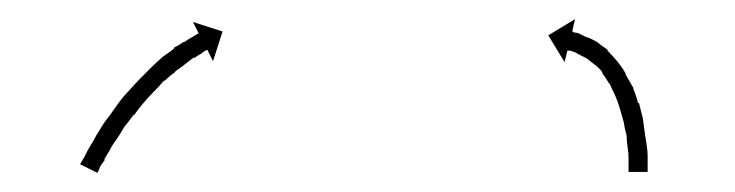

<svg xmlns="http://www.w3.org/2000/svg" viewBox="-20 -574 769 201"><path d="M65 -404Q66 -406 68 -409Q68 -409 68 -409Q68 -409 68 -409Q68 -409 68 -409Q68 -409 68 -409Q70 -413 72 -417Q72 -417 72 -417Q72 -417 72 -417Q72 -417 72 -417Q72 -417 72 -417Q75 -422 78 -427Q78 -427 78 -427Q78 -427 78 -427Q78 -427 78 -427Q78 -427 78 -427Q81 -433 85 -439Q85 -439 85 -439Q85 -439 85 -439Q85 -439 85 -439Q85 -439 85 -439Q89 -446 94 -452Q94 -452 94 -452Q94 -452 94 -452Q94 -452 94 -452Q94 -452 94 -452Q99 -459 104 -466Q104 -466 104 -466Q104 -466 104 -466Q104 -466 104 -466Q104 -466 104 -466Q109 -473 115 -479Q115 -479 115 -479Q115 -479 115 -479Q115 -479 115 -479Q115 -479 115 -479Q121 -486 127 -492Q127 -492 127 -492Q127 -492 127 -492Q127 -492 127 -492Q127 -492 127 -492Q133 -498 139 -504Q139 -504 139 -504Q139 -504 139 -504Q139 -504 139 -504Q139 -504 139 -504Q145 -510 151 -515Q151 -515 151 -515Q151 -515 151 -515Q151 -515 151 -515Q151 -515 151 -515Q157 -519 162 -523Q162 -523 162 -523Q162 -523 162 -523Q162 -523 162 -523.5Q162 -524 162 -524Q168 -527 172 -530Q172 -530 172 -530Q172 -530 172 -530Q172 -530 172.5 -530Q173 -530 173 -530Q177 -533 181 -535Q181 -535 181 -535Q181 -535 181 -535Q181 -535 181 -535Q181 -535 181 -535Q184 -537 186 -538Q186 -538 186 -538Q186 -538 186 -538Q186 -538 186 -538Q186 -538 186 -538Q187 -539 188 -539L182 -551L213 -541L203 -510L197 -522Q196 -521 195 -521Q195 -521 195 -521Q195 -521 195 -521Q195 -521 195 -521Q195 -521 195 -521Q193 -520 191 -518Q191 -518 191 -518Q191 -518 191 -518Q191 -518 191 -518Q191 -518 191 -518Q187 -516 183 -513Q183 -513 183 -513.5Q183 -514 183 -514Q183 -514 183 -514Q183 -514 183 -514Q179 -511 174 -507Q174 -507 174 -507Q174 -507 174 -507Q174 -507 174 -507Q174 -507 174 -507Q169 -503 163 -499Q163 -499 163 -499Q163 -499 163 -499Q164 -499 164 -499Q164 -499 164 -499Q158 -495 152 -489Q152 -489 152 -489Q152 -489 152 -489Q152 -489 152 -489.5Q152 -490 152 -490Q147 -484 141 -478Q141 -478 141 -478Q141 -478 141 -478Q141 -478 141 -478Q141 -478 141 -478Q135 -472 130 -466Q130 -466 130 -466Q130 -466 130 -466Q130 -466 130 -466Q130 -466 130 -466Q125 -460 120 -453Q120 -453 120 -453Q120 -453 120 -454Q120 -454 120 -454Q120 -454 120 -454Q115 -447 110 -441Q110 -441 110 -441Q110 -441 110 -441Q110 -441 110 -441Q110 -441 110 -441Q106 -434 102 -428Q102 -428 102 -428Q102 -428 102 -428Q102 -428 102 -428Q102 -428 102 -428Q98 -423 95 -417Q95 -417 95 -417Q95 -417 95 -417Q95 -417 95 -417Q95 -417 95 -417Q92 -412 89 -407Q89 -407 89 -407Q89 -407 89 -407Q90 -407 90 -407Q90 -407 90 -407Q87 -403 85 -400Q85 -400 85 -400Q85 -400 85 -400Q85 -400 85 -400Q85 -400 85 -400Q84 -397 83 -395Q82 -394 82 -393L64 -402Q64 -403 65 -404ZM638 -396Q638 -396 638 -396Q638 -396 638 -396Q638 -396 638 -396Q638 -396 638 -396Q638 -398 638 -401Q638 -401 638 -401Q638 -401 638 -401Q638 -401 638 -401Q638 -401 638 -401Q638 -405 638 -409Q638 -409 638 -409Q638 -409 638 -409Q638 -409 638 -409Q638 -409 638 -409Q638 -414 637 -420Q637 -420 637 -420Q637 -420 637 -420Q637 -420 637 -420Q637 -420 637 -420Q636 -426 636 -432Q636 -432 636 -432Q636 -432 636 -432Q636 -432 636 -432Q636 -432 636 -432Q634 -439 633 -446Q633 -446 633 -446Q633 -446 633 -446Q633 -446 633 -446Q633 -446 633 -446Q631 -453 629 -460Q629 -460 629 -460Q629 -460 629 -460Q629 -460 629 -460Q629 -460 629 -460Q627 -467 624 -474Q624 -474 624 -474Q624 -474 624 -474Q624 -474 624 -474Q624 -474 624 -474Q621 -480 618 -487Q618 -487 618 -487Q618 -487 618 -487Q618 -487 618 -486.5Q618 -486 618 -486Q614 -493 610 -498Q610 -498 610 -498Q610 -498 611 -498Q611 -498 611 -498Q611 -498 611 -498Q607 -503 602 -507Q602 -507 602 -507Q602 -507 602 -507Q602 -506 602.5 -506Q603 -506 603 -506Q598 -510 594 -513Q594 -513 594 -513Q594 -513 594 -513Q594 -513 594 -513Q594 -513 594 -513Q590 -515 586 -517Q586 -517 586 -517Q586 -517 586 -517Q586 -517 586 -517Q586 -517 586 -517Q583 -519 580 -520Q580 -520 580 -520Q580 -520 580 -520Q580 -520 580 -520Q580 -520 580 -520Q577 -521 576 -521Q576 -521 576 -521Q576 -521 576 -521Q576 -521 576 -521Q576 -521 576 -521Q575 -521 574 -521L571 -509L554 -537L582 -554L579 -541Q580 -541 581 -540Q581 -540 581 -540Q581 -540 581 -540Q581 -540 581 -540Q581 -540 581 -540Q583 -540 586 -539Q586 -539 586 -539Q586 -539 586 -539Q586 -539 586 -539Q586 -539 586 -539Q590 -537 594 -535Q594 -535 594 -535Q594 -535 595 -535Q595 -535 595 -535Q595 -535 595 -535Q600 -533 605 -530Q605 -530 605 -530Q605 -530 605 -530Q605 -530 605 -530Q605 -530 605 -530Q610 -526 616 -522Q616 -522 616 -521.5Q616 -521 616 -521Q616 -521 616 -521Q616 -521 616 -521Q621 -516 626 -510Q626 -510 626 -510Q626 -510 626 -510Q626 -510 626 -510Q626 -510 626 -510Q631 -504 635 -497Q635 -497 635 -497Q635 -497 635 -497Q635 -497 635 -496.5Q635 -496 635 -496Q639 -489 643 -482Q643 -482 643 -482Q643 -482 643 -482Q643 -482 643 -481.5Q643 -481 643 -481Q646 -474 648 -466Q648 -466 648.5 -466Q649 -466 649 -466Q649 -466 649 -466Q649 -466 649 -466Q651 -458 653 -450Q653 -450 653 -450Q653 -450 653 -450Q653 -450 653 -450Q653 -450 653 -450Q654 -443 655 -435Q655 -435 655 -435Q655 -435 655 -435Q655 -435 655 -435Q655 -435 655 -435Q656 -428 657 -422Q657 -422 657 -422Q657 -422 657 -422Q657 -422 657 -422Q657 -422 657 -422Q658 -416 658 -411Q658 -411 658 -410.5Q658 -410 658 -410Q658 -410 658 -410Q658 -410 658 -410Q658 -406 658 -402Q658 -402 658 -402Q658 -402 658 -402Q658 -402 658 -402Q658 -402 658 -402Q658 -398 658 -396Q658 -396 658 -396Q658 -396 658 -396Q658 -396 658 -396Q658 -396 658 -396Q658 -395 658 -394H638Q638 -395 638 -396Z"/></svg>

Font: FRB American Cursive Just Arrows
Style: Italic
Weight: 400
Italic angle: -25°
Version: Version 2.0;Modular Font Editor K font №1